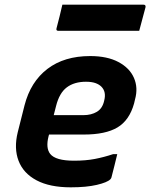

<svg xmlns="http://www.w3.org/2000/svg" viewBox="-20 -790 643 822"><path d="M366 -550Q439 -550 487 -524.5Q535 -499 553.5 -456.5Q572 -414 558 -364L554 -347Q534 -275 483 -244.5Q432 -214 339 -214H190L188 -207Q175 -156 195 -131Q218 -102 297 -102Q347 -102 386 -109.5Q425 -117 464 -130H482Q476 -106 470 -81Q464 -56 457 -30Q456 -26 452 -22Q439 -9 394.5 1.5Q350 12 283 12Q193 12 136.5 -18Q80 -48 59.5 -101.5Q39 -155 56 -224L85 -339Q111 -440 183 -495Q255 -550 366 -550ZM348 -440Q298 -440 266 -416Q234 -392 220 -336L210 -297H337Q371 -297 395 -311.5Q419 -326 426 -359Q436 -397 414 -419Q404 -429 388 -434.5Q372 -440 348 -440ZM247 -770H594Q605 -770 603 -759Q596 -733 589.5 -708.5Q583 -684 576 -658H230Q219 -658 222 -669Q229 -695 235 -719.5Q241 -744 247 -770Z"/></svg>

Font: Recursive Sn Lnr St
Style: Bold Italic
Weight: 700
Italic angle: -15°
Version: Version 1.079;hotconv 1.0.112;makeotfexe 2.5.65598; ttfautoh